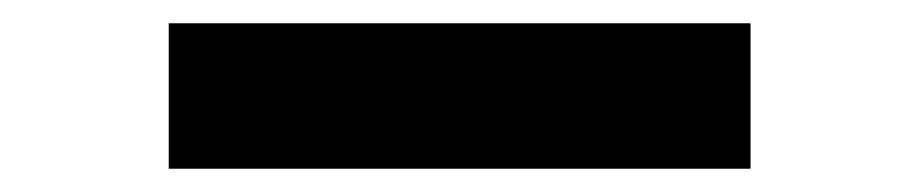

<svg xmlns="http://www.w3.org/2000/svg" viewBox="-20 -645 790 165"><path d="M125 -500V-625H625V-500Z"/></svg>

Font: Silkscreen
Style: Regular
Weight: 400
Designer: Jason Kottke
Foundry: Jason Kottke
Version: Version 1.001; ttfautohint (v1.8.4.7-5d5b)